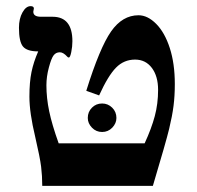

<svg xmlns="http://www.w3.org/2000/svg" viewBox="-20 -608 644 628"><path d="M551.8 -333Q551.8 -294.4 547.6 -261.7Q543.5 -229 533.2 -186.3Q522.9 -143.6 480 0H118.2Q118.2 -32.7 114.5 -62.7Q110.8 -92.8 95.2 -160.2Q76.2 -239.3 76.2 -292Q76.2 -339.4 83 -372.3Q89.8 -405.3 105 -439.9Q68.4 -439.9 55.2 -455.8Q42 -471.7 42 -517.1Q42 -546.9 53.5 -567.4Q64.9 -587.9 80.1 -587.9Q90.8 -587.9 90.8 -580.1L88.9 -569.8Q88.9 -553.2 113.8 -553.2H151.9Q216.8 -553.2 216.8 -473.1Q216.8 -455.6 213.1 -437.7Q209.5 -419.9 205.1 -419.9Q202.1 -419.9 200.2 -422.4Q187 -437 175.8 -437Q163.1 -437 155.5 -427.2Q147.9 -417.5 139.9 -387.5Q131.8 -357.4 131.8 -329.1Q131.8 -287.6 140.9 -244.1Q149.9 -200.7 171.9 -139.2H453.1Q475.6 -188 486.3 -228.3Q497.1 -268.6 497.1 -314Q497.1 -358.9 476.6 -386Q456.1 -413.1 421.9 -413.1Q385.3 -413.1 359.4 -386.7Q333.5 -360.4 304.2 -295.9L262.2 -311Q306.2 -452.1 343.3 -505.1Q380.4 -558.1 433.1 -558.1Q462.9 -558.1 491 -529.8Q519 -501.5 535.4 -450.7Q551.8 -399.9 551.8 -333ZM267.1 -222.2Q267.1 -242.2 280.8 -255.9Q294.4 -269.5 314 -269.5Q333 -269.5 346.9 -255.9Q360.8 -242.2 360.8 -222.2Q360.8 -204.6 347.2 -190.4Q333.5 -176.3 314 -176.3Q294.4 -176.3 280.8 -190.4Q267.1 -204.6 267.1 -222.2Z"/></svg>

Font: Liberation Serif
Style: Bold
Weight: 700
Designer: Steve Matteson
Foundry: Ascender Corporation
Version: Version 2.1.5